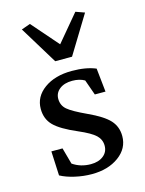

<svg xmlns="http://www.w3.org/2000/svg" viewBox="-104 -725 602 797"><g transform="rotate(-15 196.5 -326.5)"><path d="M336.9 -647.5 237.3 -484.4H165L65.4 -647.5L103.5 -661.1L203.1 -546.9L298.8 -661.1ZM191.4 7.8Q155.3 7.8 118.9 -0.5Q82.5 -8.8 57.6 -22.5L52.7 -127H100.6L120.1 -56.6Q153.8 -33.2 198.2 -33.2Q231.4 -33.2 252 -49.6Q272.5 -65.9 272.5 -92.8Q272.5 -119.1 253.2 -137.7Q233.9 -156.2 181.6 -178.7Q110.8 -209 83.3 -237.1Q55.7 -265.1 55.7 -308.6Q55.7 -360.8 101.8 -394.3Q147.9 -427.7 220.7 -427.7Q281.7 -427.7 323.2 -410.2L334 -308.6H288.1L264.6 -375Q242.7 -387.7 211.9 -387.7Q177.7 -387.7 157.2 -371.6Q136.7 -355.5 136.7 -330.1Q136.7 -301.8 157.5 -283.9Q178.2 -266.1 238.3 -238.3Q302.2 -209 327.9 -180.9Q353.5 -152.8 353.5 -112.3Q353.5 -59.6 307.6 -25.9Q261.7 7.8 191.4 7.8Z"/></g></svg>

Font: Crimson Pro
Style: Regular
Weight: 400
Designer: Jacques Le Bailly
Foundry: Baron von Fonthausen
Version: Version 1.003